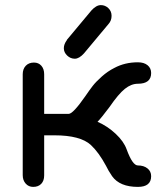

<svg xmlns="http://www.w3.org/2000/svg" viewBox="-20 -719 648 752"><path d="M405 -625 309 -510Q290 -489 273 -489Q256 -489 243 -501.5Q230 -514 230 -530Q230 -546 242 -562V-563L338 -678Q357 -699 375 -699Q392 -699 404.5 -687Q417 -675 417 -657Q417 -638 405 -625ZM153 -428V-273H249Q266 -273 314 -342Q331 -367 343.5 -383Q356 -399 379 -419.5Q402 -440 428 -453Q469 -475 520 -475Q544 -475 558 -463.5Q572 -452 572 -433Q572 -391 520 -391Q494 -391 469 -371Q444 -351 409 -300Q376 -256 362 -242Q401 -225 433 -195Q465 -165 476 -134Q499 -71 520 -71Q543 -71 557.5 -59.5Q572 -48 572 -29Q572 13 520 13Q449 13 419 -29Q404 -51 395 -70Q367 -122 336 -151Q295 -189 193 -189H153V-32Q153 -11 141.5 1Q130 13 110 13Q92 13 80.5 0Q69 -13 69 -33V-428Q69 -449 81 -461.5Q93 -474 113 -474Q131 -474 142 -461.5Q153 -449 153 -428Z"/></svg>

Font: Jura
Style: Bold
Weight: 700
Designer: Daniel Johnson, Alexei Vanyashin
Foundry: Daniel Johnson
Version: Version 5.103